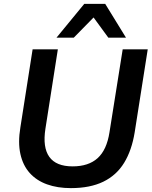

<svg xmlns="http://www.w3.org/2000/svg" viewBox="-20 -959 785 989"><path d="M345 10Q276 10 222 -9.5Q168 -29 133 -68Q98 -107 85 -166Q72 -225 85 -303L148 -705H278L214 -296Q199 -200 234 -151Q269 -102 354 -102Q436 -102 483 -144.5Q530 -187 544 -278L612 -705H741L674 -279Q659 -185 619.5 -120.5Q580 -56 512 -23Q444 10 345 10ZM271 -765 414 -939H522L629 -765H538L462 -869L360 -765Z"/></svg>

Font: Nunito Sans 11pt
Style: Bold Italic
Weight: 700
Italic angle: -9°
Version: Version 3.101;gftools[0.9.27]